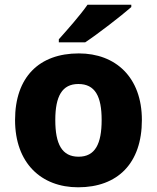

<svg xmlns="http://www.w3.org/2000/svg" viewBox="-20 -786 667 816"><path d="M538 -756V-766H352C321 -721 263 -656 230 -619V-606H342C395 -641 496 -719 538 -756ZM583 -276C583 -458 471 -559 315 -559C146 -559 44 -458 44 -276C44 -92 156 10 312 10C480 10 583 -92 583 -276ZM215 -276C215 -377 244 -429 313 -429C384 -429 412 -377 412 -276C412 -174 384 -120 314 -120C243 -120 215 -174 215 -276Z"/></svg>

Font: Noto Sans Arabic ExtBd
Style: Regular
Weight: 800
Designer: Monotype Design Team, Nadine Chahine, Nizar Qandah and Khaled Hosny
Foundry: Monotype Imaging Inc.
Version: Version 2.012